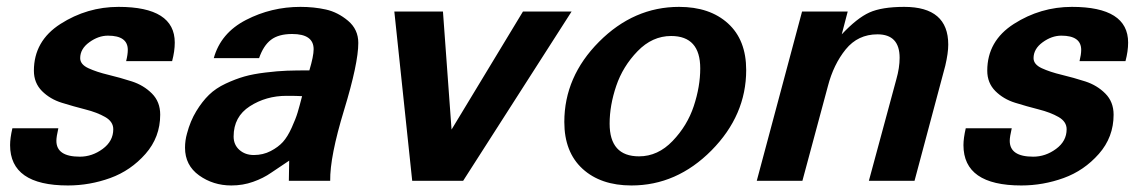

<svg xmlns="http://www.w3.org/2000/svg" viewBox="-20 -534 3375 567"><path d="M496.1 -408.2C496.1 -478.5 440.8 -513.7 330.1 -513.7C268.2 -513.7 211.1 -496.9 158.7 -463.4C106.3 -429.9 80.1 -383.8 80.1 -325.2C80.1 -301.1 88.1 -281.1 104 -265.1C120 -249.2 139.5 -237.6 162.6 -230.5C185.7 -223.3 208.8 -216.8 231.9 -210.9C255 -205.1 274.6 -197.6 290.5 -188.5C306.5 -179.4 314.5 -167.3 314.5 -152.3C314.5 -128.9 304 -109.5 283.2 -94.2C262.4 -78.9 239.9 -71.3 215.8 -71.3C169.6 -71.3 146.5 -86.9 146.5 -118.2C146.5 -126 148.4 -138.3 152.3 -155.3H16.6C12 -135.7 9.8 -119.1 9.8 -105.5C9.8 -26 66.7 13.7 180.7 13.7C223.6 13.7 265.3 6.3 305.7 -8.3C346 -22.9 380.7 -46.7 409.7 -79.6C438.6 -112.5 453.1 -151 453.1 -195.3C453.1 -220.7 445 -241.5 428.7 -257.8C412.4 -274.1 392.7 -286 369.6 -293.5C346.5 -300.9 323.4 -307.5 300.3 -313C277.2 -318.5 257.5 -325 241.2 -332.5C224.9 -340 216.8 -349.9 216.8 -362.3C216.8 -380.5 225.7 -396.2 243.7 -409.2C261.6 -422.2 279.9 -428.7 298.8 -428.7C337.9 -428.7 357.4 -414.7 357.4 -386.7C357.4 -377.6 355.8 -366.5 352.5 -353.5H488.3C493.5 -373 496.1 -391.3 496.1 -408.2Z M1038.1 -407.2C1038.1 -433.9 1028 -455.7 1007.8 -472.7C987.6 -489.6 965.8 -500.7 942.4 -505.9C918.9 -511.1 893.9 -513.7 867.2 -513.7C809.9 -513.7 756.3 -500.8 706.5 -475.1C656.7 -449.4 625 -411.8 611.3 -362.3H745.1C753.6 -387 765.3 -405.1 780.3 -416.5C795.2 -427.9 816.1 -433.6 842.8 -433.6C885.1 -433.6 906.2 -418.6 906.2 -388.7C906.2 -375 902 -354.2 893.6 -326.2C867.5 -326.2 845.4 -325.8 827.1 -325.2C808.9 -324.5 787.8 -322.8 763.7 -319.8C739.6 -316.9 718.9 -313 701.7 -308.1C684.4 -303.2 666 -296.2 646.5 -287.1C627 -278 610.5 -266.9 597.2 -253.9C583.8 -240.9 571.3 -224.8 559.6 -205.6C547.9 -186.4 538.7 -164.4 532.2 -139.6C528.3 -126 526.4 -112 526.4 -97.7C526.4 -63.2 540.2 -36 567.9 -16.1C595.5 3.7 627.3 13.7 663.1 13.7C685.9 13.7 707.4 10.1 727.5 2.9C747.7 -4.2 765.5 -13.2 780.8 -23.9L834 -59.6L833 0H955.1C954.4 -47.5 968.1 -117.2 996.1 -209C1024.1 -300.8 1038.1 -366.9 1038.1 -407.2ZM872.1 -250C866.9 -229.8 862.5 -213.7 858.9 -201.7C855.3 -189.6 849.4 -174.6 841.3 -156.7C833.2 -138.8 824.5 -124.8 815.4 -114.7C806.3 -104.7 794.3 -95.7 779.3 -87.9C764.3 -80.1 747.7 -76.2 729.5 -76.2C712.6 -76.2 698.4 -81.2 687 -91.3C675.6 -101.4 669.9 -114.6 669.9 -130.9C669.9 -169.9 685.9 -199.7 717.8 -220.2C749.7 -240.7 785.8 -251 826.2 -251C847 -251 862.3 -250.7 872.1 -250Z M1668 -500H1524.4L1313.5 -151.4L1288.1 -500H1144.5L1197.3 0H1347.7Z M2183.6 -327.1C2183.6 -386.4 2165.7 -432.3 2129.9 -464.8C2094.1 -497.4 2045.9 -513.7 1985.4 -513.7C1896.2 -513.7 1817.4 -479.3 1749 -410.6C1680.7 -342 1646.5 -263 1646.5 -173.8C1646.5 -114.6 1664.4 -68.5 1700.2 -35.6C1736 -2.8 1784.2 13.7 1844.7 13.7C1933.9 13.7 2012.7 -20.8 2081.1 -89.8C2149.4 -158.9 2183.6 -238 2183.6 -327.1ZM2047.9 -332C2047.9 -296.2 2041.5 -259.1 2028.8 -220.7C2016.1 -182.3 1995.3 -147.9 1966.3 -117.7C1937.3 -87.4 1904.3 -72.3 1867.2 -72.3C1809.2 -72.3 1780.3 -104.5 1780.3 -168.9C1780.3 -204.8 1786.8 -241.9 1799.8 -280.3C1812.8 -318.7 1833.8 -352.9 1862.8 -382.8C1891.8 -412.8 1924.8 -427.7 1961.9 -427.7C2019.2 -427.7 2047.9 -395.8 2047.9 -332Z M2780.3 -402.3C2780.3 -476.6 2737 -513.7 2650.4 -513.7C2606.1 -513.7 2571.8 -508.1 2547.4 -497.1C2522.9 -486 2495.8 -464.5 2465.8 -432.6L2483.4 -500H2348.6L2214.8 0H2349.6L2424.8 -279.3C2435.9 -322.3 2453.5 -358.6 2477.5 -388.2C2501.6 -417.8 2532.9 -432.6 2571.3 -432.6C2614.9 -432.6 2636.7 -409.5 2636.7 -363.3C2636.7 -343.8 2633.5 -322.6 2627 -299.8L2545.9 0H2680.7L2771.5 -339.8C2777.3 -364.6 2780.3 -385.4 2780.3 -402.3Z M3311.5 -408.2C3311.5 -478.5 3256.2 -513.7 3145.5 -513.7C3083.7 -513.7 3026.5 -496.9 2974.1 -463.4C2921.7 -429.9 2895.5 -383.8 2895.5 -325.2C2895.5 -301.1 2903.5 -281.1 2919.4 -265.1C2935.4 -249.2 2954.9 -237.6 2978 -230.5C3001.1 -223.3 3024.3 -216.8 3047.4 -210.9C3070.5 -205.1 3090 -197.6 3106 -188.5C3121.9 -179.4 3129.9 -167.3 3129.9 -152.3C3129.9 -128.9 3119.5 -109.5 3098.6 -94.2C3077.8 -78.9 3055.3 -71.3 3031.2 -71.3C2985 -71.3 2961.9 -86.9 2961.9 -118.2C2961.9 -126 2963.9 -138.3 2967.8 -155.3H2832C2827.5 -135.7 2825.2 -119.1 2825.2 -105.5C2825.2 -26 2882.2 13.7 2996.1 13.7C3039.1 13.7 3080.7 6.3 3121.1 -8.3C3161.5 -22.9 3196.1 -46.7 3225.1 -79.6C3254.1 -112.5 3268.6 -151 3268.6 -195.3C3268.6 -220.7 3260.4 -241.5 3244.1 -257.8C3227.9 -274.1 3208.2 -286 3185.1 -293.5C3161.9 -300.9 3138.8 -307.5 3115.7 -313C3092.6 -318.5 3072.9 -325 3056.6 -332.5C3040.4 -340 3032.2 -349.9 3032.2 -362.3C3032.2 -380.5 3041.2 -396.2 3059.1 -409.2C3077 -422.2 3095.4 -428.7 3114.3 -428.7C3153.3 -428.7 3172.9 -414.7 3172.9 -386.7C3172.9 -377.6 3171.2 -366.5 3168 -353.5H3303.7C3308.9 -373 3311.5 -391.3 3311.5 -408.2Z"/></svg>

Font: FreeUniversal
Style: BoldItalic
Weight: 700
Italic angle: -11°
Version: Version 1.001